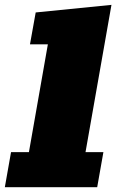

<svg xmlns="http://www.w3.org/2000/svg" viewBox="-51 -782 488 802"><path d="M-30.8 0 -4.9 -146.5H69.8L148.9 -596.7H74.2L98.1 -730L414.6 -761.7L306.2 -146.5H380.9L355 0Z"/></svg>

Font: Bevan
Style: Italic
Weight: 400
Italic angle: -10°
Designer: Vernon Adams
Foundry: Vernon Adams
Version: Version 2.100; ttfautohint (v1.8.3)